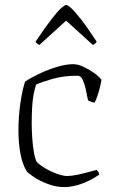

<svg xmlns="http://www.w3.org/2000/svg" viewBox="-20 -761 458 781"><path d="M242 0Q207 0 173.5 -13Q140 -26 117 -41.5Q94 -57 88 -65Q70 -96 62.5 -139.5Q55 -183 55 -229Q55 -288 63 -342Q71 -396 82 -429Q104 -444 138.5 -460.5Q173 -477 210.5 -488.5Q248 -500 278 -500Q296 -500 319 -489.5Q342 -479 362.5 -464.5Q383 -450 393 -436Q389 -413 381.5 -387Q374 -361 365 -344Q358 -344 350.5 -347Q343 -350 338 -353Q334 -374 329 -397Q324 -420 316.5 -436.5Q309 -453 296 -453Q237 -453 191.5 -439.5Q146 -426 128 -418Q121 -403 115 -366Q109 -329 109 -258Q109 -233 111 -202Q113 -171 117.5 -144Q122 -117 129 -103Q141 -90 164 -76.5Q187 -63 212 -54Q237 -45 253 -45Q270 -45 294 -50Q318 -55 340 -61Q362 -67 373 -70Q375 -68 379 -63Q383 -58 384 -51Q350 -27 312 -13.5Q274 0 242 0ZM140 -578Q125 -587 125 -592Q166 -653 191 -685Q216 -717 230 -729Q244 -741 249 -741Q255 -741 268.5 -729Q282 -717 307.5 -685Q333 -653 373 -592Q373 -587 358 -578L249 -677Z"/></svg>

Font: Texturina 72pt Thin
Style: Regular
Weight: 100
Designer: Guillermo Torres Carreño
Foundry: Omnibus-Type
Version: Version 1.002; ttfautohint (v1.8.3)